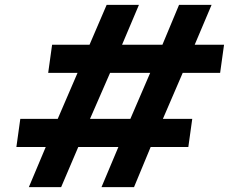

<svg xmlns="http://www.w3.org/2000/svg" viewBox="-20 -765 955 785"><path d="M98 0 167 -164H47L63 -279H216L297 -467H177L193 -582H346L416 -745H548L479 -582H644L712 -745H845L776 -582H896L880 -467H727L646 -279H766L750 -164H596L528 0H395L464 -164H300L230 0ZM348 -279H513L594 -467H430Z"/></svg>

Font: Plus Jakarta Sans
Style: Bold Italic
Weight: 700
Italic angle: -8°
Designer: Gumpita Rahayu
Foundry: Tokotype
Version: Version 2.071; ttfautohint (v1.8.4.7-5d5b);gftools[0.9.29]